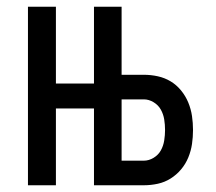

<svg xmlns="http://www.w3.org/2000/svg" viewBox="-20 -550 640 570"><path d="M63 0V-530H146V-302H300V-228H146V0ZM259 0V-530H341V-328H407Q428 -328 448.5 -323.5Q469 -319 486.5 -308.5Q504 -298 517.5 -281.5Q531 -265 539 -245.5Q547 -226 550 -205.5Q553 -185 553 -164Q553 -143 550 -122.5Q547 -102 539 -82.5Q531 -63 517.5 -47Q504 -31 486.5 -20Q469 -9 448.5 -4.5Q428 0 407 0ZM341 -73H407Q422 -73 436 -81.5Q450 -90 457.5 -103.5Q465 -117 467.5 -133Q470 -149 470 -164Q470 -180 467.5 -195.5Q465 -211 457.5 -224.5Q450 -238 436 -246.5Q422 -255 407 -255H341Z"/></svg>

Font: Iosevka Curly Extended
Style: Regular
Weight: 400
Width: 7
Monospace: yes
Designer: Belleve Invis
Foundry: Belleve Invis
Version: Version 11.1.0; ttfautohint (v1.8.3)